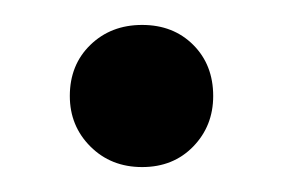

<svg xmlns="http://www.w3.org/2000/svg" viewBox="-20 -399 228 154"><path d="M94 -265Q69 -265 52.5 -281.5Q36 -298 36 -322Q36 -347 52.5 -363Q69 -379 94 -379Q119 -379 135 -363Q151 -347 151 -322Q151 -298 135 -281.5Q119 -265 94 -265Z"/></svg>

Font: DM Sans 36pt
Style: Regular
Weight: 400
Designer: Colophon Foundry, Jonny Pinhorn
Foundry: Colophon Foundry
Version: Version 4.004;gftools[0.9.30]